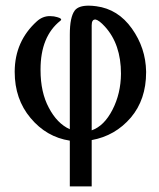

<svg xmlns="http://www.w3.org/2000/svg" viewBox="-20 -483 565 682"><path d="M305.7 -20Q350.1 -35.6 379.6 -93.3Q409.2 -150.9 409.7 -221.2Q409.7 -326.2 352.5 -388.7Q332 -411.1 319.8 -413.6H317.9Q305.7 -413.6 305.7 -393.1ZM305.7 14.6V179.2H228V16.6Q145 3.9 88.4 -64Q32.2 -130.9 32.2 -227.5V-229Q32.7 -336.4 110.8 -407.2Q131.3 -425.8 157.2 -425.8Q164.1 -425.8 171.4 -424.8Q197.3 -419.9 197.3 -413.6Q197.3 -411.6 194.3 -409.2Q124 -353.5 124 -236.3V-233.9Q124 -155.3 153.3 -100.6Q182.6 -44.4 228 -23.9V-360.4Q228 -422.4 245.6 -445.8Q258.8 -462.9 294.9 -462.9Q307.1 -462.9 321.8 -460.9Q399.4 -450.7 448.5 -381.6Q497.6 -312.5 499 -229V-226.1Q499 -129.4 444.8 -65.4Q389.2 -0.5 305.7 14.6Z"/></svg>

Font: Caudex
Style: Regular
Weight: 400
Version: Version 1.04